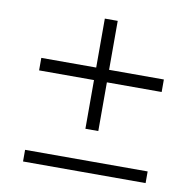

<svg xmlns="http://www.w3.org/2000/svg" viewBox="-71 -673 757 745"><g transform="rotate(10 308.0 -300.5)"><path d="M283.2 -167V-358.9H66.9V-408.2H283.2V-601.1H334V-408.2H549.8V-358.9H334V-167ZM66.9 0V-45.9H549.8V0Z"/></g></svg>

Font: Lumene Sans Light
Style: Regular
Weight: 300
Designer: Deni Anggara
Version: Version 1.003;Glyphs 3.1.2 (3151)